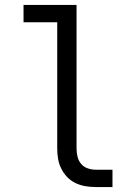

<svg xmlns="http://www.w3.org/2000/svg" viewBox="-20 -755 540 775"><path d="M366 0Q345 0 324.5 -3.5Q304 -7 285 -16Q266 -25 251.5 -40Q237 -55 227.5 -74Q218 -93 214.5 -113.5Q211 -134 211 -155V-665H75V-735H289V-155Q289 -138 293 -122Q297 -106 307.5 -93.5Q318 -81 334 -75.5Q350 -70 366 -70H434V0Z"/></svg>

Font: Iosevka Algr
Style: Regular
Weight: 400
Monospace: yes
Designer: Belleve Invis
Foundry: Belleve Invis
Version: Version 26.0.2; ttfautohint (v1.8.3)